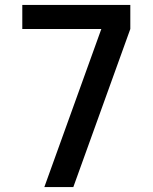

<svg xmlns="http://www.w3.org/2000/svg" viewBox="-20 -755 616 775"><path d="M159 0H276L506 -638V-735H70V-638H389Z"/></svg>

Font: Iosevka Sparkle Semibold
Style: Regular
Weight: 600
Designer: Belleve Invis
Foundry: Belleve Invis
Version: Version 4.5.0; ttfautohint (v1.8.3)